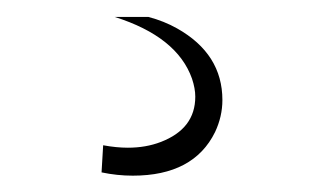

<svg xmlns="http://www.w3.org/2000/svg" viewBox="-20 -25 381 228"><path d="M137.7 183.6Q210 183.6 235.4 131.8Q244.1 113.3 244.1 93.8Q244.1 39.1 190.4 8.8Q174.8 0 156.2 -4.9H116.2Q190.4 18.6 208 68.4Q211.9 80.1 211.9 89.8Q211.9 127.9 170.9 143.6Q153.3 150.4 131.8 150.4Q118.2 150.4 102.5 147.5L100.6 179.7Q119.1 183.6 137.7 183.6Z"/></svg>

Font: Yaldevi Colombo ExtraLight
Style: Regular
Weight: 275
Designer: Sol Matas, Denzil Rajitha, Kosala Senevirathne and Pathum Egodawatta
Foundry: Mooniak
Version: Version 1.020 ; ttfautohint (v1.6)